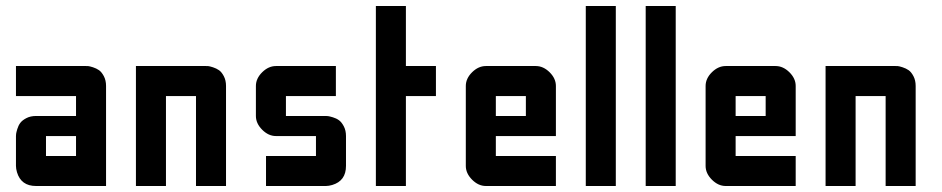

<svg xmlns="http://www.w3.org/2000/svg" viewBox="-20 -620 3139 640"><path d="M33.2 -399.9H266.6Q269.5 -399.9 273.9 -399.7Q278.3 -399.4 289.8 -395.8Q301.3 -392.1 310.1 -386Q318.8 -379.9 326.2 -366Q333.5 -352.1 333.5 -333.5V0H100.1Q50.3 0 36.6 -45.9Q33.2 -57.6 33.2 -66.9V-166.5Q33.2 -169.4 33.7 -173.8Q34.2 -178.2 37.6 -189.7Q41 -201.2 47.4 -210Q53.7 -218.8 67.6 -226.1Q81.5 -233.4 100.1 -233.4H233.4V-299.8H33.2ZM233.4 -166.5H133.3V-100.1H233.4Z M533.2 0H433.1V-399.9H666.5Q669.4 -399.9 673.8 -399.7Q678.2 -399.4 689.7 -395.8Q701.2 -392.1 710 -386Q718.8 -379.9 726.1 -366Q733.4 -352.1 733.4 -333.5V0H633.3V-299.8H533.2Z M866.7 0V-100.1H1033.2V-166.5H899.9Q875 -166.5 854 -187.5Q833 -208.5 833 -233.4V-333.5Q833 -358.4 854 -379.2Q875 -399.9 899.9 -399.9H1099.6V-299.8H933.1V-233.4H1066.4Q1069.3 -233.4 1073.7 -232.9Q1078.1 -232.4 1089.6 -229Q1101.1 -225.6 1109.9 -219.2Q1118.7 -212.9 1126 -199Q1133.3 -185.1 1133.3 -166.5V-66.9Q1133.3 -17.1 1087.4 -3.4Q1075.7 0 1066.4 0Z M1333 -600.1V-399.9H1433.1V-299.8H1333V0H1232.9V-600.1Z M1833 0H1599.6Q1574.7 0 1553.7 -21Q1532.7 -42 1532.7 -66.9V-333.5Q1532.7 -358.4 1553.7 -379.2Q1574.7 -399.9 1599.6 -399.9H1766.1Q1791 -399.9 1812 -379.2Q1833 -358.4 1833 -333.5V-166.5H1632.8V-100.1H1833ZM1632.8 -233.4H1732.9V-299.8H1632.8Z M1932.6 -600.1H2032.7V0H1932.6Z M2132.3 -600.1H2232.4V0H2132.3Z M2632.3 0H2398.9Q2374 0 2353 -21Q2332 -42 2332 -66.9V-333.5Q2332 -358.4 2353 -379.2Q2374 -399.9 2398.9 -399.9H2565.4Q2590.3 -399.9 2611.3 -379.2Q2632.3 -358.4 2632.3 -333.5V-166.5H2432.1V-100.1H2632.3ZM2432.1 -233.4H2532.2V-299.8H2432.1Z M2832 0H2731.9V-399.9H2965.3Q2968.3 -399.9 2972.7 -399.7Q2977.1 -399.4 2988.5 -395.8Q3000 -392.1 3008.8 -386Q3017.6 -379.9 3024.9 -366Q3032.2 -352.1 3032.2 -333.5V0H2932.1V-299.8H2832Z"/></svg>

Font: Malkor
Style: Bold
Weight: 700
Version: Version 1.3